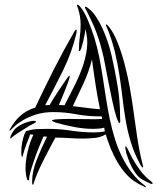

<svg xmlns="http://www.w3.org/2000/svg" viewBox="-20 -763 666 812"><path d="M347 -716Q345 -719 341.5 -725.5Q338 -732 340 -734Q342 -736 346.5 -733Q351 -730 352 -729Q370 -716 385.5 -693Q401 -670 413.5 -642.5Q426 -615 436 -585Q446 -555 452 -528Q467 -462 477.5 -398Q488 -334 488 -266Q488 -264 488.5 -254Q489 -244 485 -242Q482 -244 478.5 -252Q475 -260 474 -263Q462 -300 452.5 -347.5Q443 -395 435 -434Q429 -464 424 -491.5Q419 -519 412.5 -545Q406 -571 397.5 -597.5Q389 -624 377 -653Q375 -657 370.5 -667Q366 -677 361 -687Q356 -697 352 -705.5Q348 -714 347 -716ZM587 25Q576 19 572 17.5Q568 16 557 9Q533 -5 513 -27.5Q493 -50 477 -77Q461 -104 448.5 -134.5Q436 -165 427 -195Q407 -182 379.5 -179.5Q352 -177 329 -177Q300 -177 271.5 -179Q243 -181 214 -181Q186 -129 161.5 -80.5Q137 -32 123 10Q123 11 122 14.5Q121 18 119 18Q116 18 116 11Q116 4 116 2Q116 -38 135.5 -87.5Q155 -137 179 -185L164 -186Q158 -172 147.5 -147Q137 -122 127.5 -95Q118 -68 110.5 -43Q103 -18 103 -3Q103 0 100 0Q96 0 94 -6.5Q92 -13 90.5 -21Q89 -29 88.5 -37.5Q88 -46 88 -49Q88 -84 97 -122.5Q106 -161 121 -193L108 -195Q99 -173 91 -151.5Q83 -130 77 -107Q77 -105 76 -102Q75 -99 73 -100Q71 -104 70.5 -109.5Q70 -115 70 -119Q70 -161 85 -200Q90 -210 95 -210Q116 -216 137.5 -217Q159 -218 182 -218Q232 -218 281 -210.5Q330 -203 379 -203Q403 -203 423 -207L421 -223Q410 -220 397.5 -219Q385 -218 374 -218Q335 -218 293.5 -226Q252 -234 214 -245Q212 -247 206 -248.5Q200 -250 200 -253Q200 -255 206 -256.5Q212 -258 214 -258Q228 -259 241.5 -259.5Q255 -260 269 -260Q292 -260 315 -259.5Q338 -259 362 -259Q374 -259 387 -259Q400 -259 412 -260L410 -271H397Q349 -271 301.5 -280Q254 -289 206 -289Q165 -289 133.5 -279Q102 -269 79.5 -256Q57 -243 43 -230Q29 -217 23 -211Q21 -210 21 -210Q20 -210 20 -212Q20 -213 21 -214Q39 -249 65 -272.5Q91 -296 129 -308Q167 -389 207.5 -469Q248 -549 293 -627Q294 -629 297 -633.5Q300 -638 303 -638Q304 -637 304 -636V-634Q304 -626 303 -622Q284 -541 247 -466Q210 -391 171 -318L190 -319Q193 -325 205.5 -345Q218 -365 232.5 -386.5Q247 -408 259 -425.5Q271 -443 274 -443L275 -440Q275 -435 269 -418Q263 -401 255 -381Q247 -361 239.5 -343.5Q232 -326 229 -319Q235 -319 241 -318.5Q247 -318 253 -318Q271 -354 291.5 -393.5Q312 -433 327 -474Q342 -515 347.5 -557Q353 -599 341 -640Q341 -635 338.5 -620Q336 -605 332 -588.5Q328 -572 324 -559.5Q320 -547 316 -547Q313 -547 313.5 -551Q314 -555 314 -556Q314 -582 317.5 -607.5Q321 -633 321 -659Q321 -694 310 -727Q310 -728 307 -735.5Q304 -743 309 -743Q311 -743 316 -738Q326 -728 335.5 -711Q345 -694 353 -674.5Q361 -655 368 -636Q375 -617 379 -604Q392 -561 400.5 -517.5Q409 -474 415.5 -430.5Q422 -387 429 -343Q436 -299 445 -256Q454 -214 466.5 -174Q479 -134 497 -98Q515 -62 538.5 -31.5Q562 -1 593 22Q598 27 596.5 28.5Q595 30 587 25ZM585 -60Q586 -54 584 -54.5Q582 -55 579.5 -58Q577 -61 574.5 -65Q572 -69 572 -70Q548 -114 534 -159.5Q520 -205 512 -251.5Q504 -298 498.5 -345.5Q493 -393 485.5 -442.5Q478 -492 466 -543Q454 -594 432 -647Q431 -649 429 -654Q427 -659 429 -660Q431 -660 434 -657L438 -653Q460 -627 477 -584Q494 -541 507 -492Q520 -443 528.5 -395Q537 -347 542 -311Q550 -254 559 -191Q568 -128 582 -72ZM288 -314Q317 -311 345.5 -307Q374 -303 403 -301Q392 -354 384 -406Q376 -458 369 -512Q356 -460 333.5 -411Q311 -362 288 -314ZM617 14Q597 5 582 -3.5Q567 -12 556 -27Q539 -50 529.5 -73Q520 -96 514 -116Q512 -124 510.5 -134Q509 -144 511 -144Q515 -144 521 -131Q527 -118 532 -109Q547 -78 570 -46.5Q593 -15 620 5Q628 12 625 14Q622 16 617 14ZM26 -178Q26 -178 24 -178H23Q23 -181 24 -184Q25 -187 26 -190Q34 -207 41.5 -215.5Q49 -224 66 -234Q76 -240 94 -246Q112 -252 123 -252Q125 -252 128.5 -251.5Q132 -251 132 -248Q132 -245 121.5 -240Q111 -235 108 -233Q70 -210 52 -198Q34 -186 26 -178Z"/></svg>

Font: mr_AkronimG
Style: Regular
Weight: 400
Version: Version 1.002 April 14, 2020